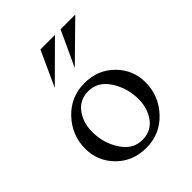

<svg xmlns="http://www.w3.org/2000/svg" viewBox="-179 -709 822 822"><g transform="rotate(-45 232.0 -297.5)"><path d="M132 -447 205 -607H293ZM253 -447 327 -607H416ZM40 -171Q40 -252 96.5 -312Q153 -372 236 -372Q317 -372 370.5 -318.5Q424 -265 424 -189Q424 -108 367.5 -48Q311 12 228 12Q147 12 93.5 -41.5Q40 -95 40 -171ZM352 -160Q352 -227 316.5 -281.5Q281 -336 224 -336Q171 -336 141.5 -296Q112 -256 112 -200Q112 -133 147.5 -78.5Q183 -24 240 -24Q293 -24 322.5 -64Q352 -104 352 -160Z"/></g></svg>

Font: Bellefair
Style: Regular
Weight: 400
Designer: Nick Shinn, Liron Lavi Turkenic
Foundry: Shinntype
Version: Version 1.003;PS 001.003;hotconv 1.0.88;makeotf.lib2.5.64775